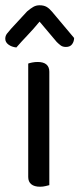

<svg xmlns="http://www.w3.org/2000/svg" viewBox="-27 -700 301 728"><path d="M80 -343H160V2Q156 3 146 5.5Q136 8 125 8Q103 8 91.5 -1.5Q80 -11 80 -29ZM160 -292H80V-459Q85 -461 95 -463Q105 -465 116 -465Q138 -465 149 -455.5Q160 -446 160 -428ZM188 -541 123 -618Q100 -590 77.5 -566.5Q55 -543 35 -520Q17 -522 5 -531Q-7 -540 -7 -553Q-7 -564 -0.5 -572.5Q6 -581 15 -591L76 -657Q89 -668 99.5 -674Q110 -680 123 -680Q139 -680 149.5 -674Q160 -668 170 -656L254 -556Q254 -543 246.5 -532.5Q239 -522 223 -522Q211 -522 203.5 -527.5Q196 -533 188 -541Z"/></svg>

Font: Baloo Paaji 2
Style: Regular
Weight: 400
Designer: Shuchita Grover, Noopur Datye and Ek Type
Foundry: Ek Type
Version: Version 1.700